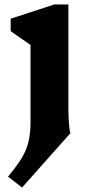

<svg xmlns="http://www.w3.org/2000/svg" viewBox="-20 -578 426 862"><path d="M296 20 79 264 16 215Q76 144 96.5 94Q117 44 117 -30V-376L28 -438V-494L224 -558H287V-99Q287 -59 289.5 -25.5Q292 8 296 20Z"/></svg>

Font: Inknut Antiqua
Style: Bold
Weight: 700
Designer: Claus Eggers Sørensen
Foundry: Claus Eggers Sørensen
Version: Version 1.003; ttfautohint (v1.8.2) -l 8 -r 50 -G 200 -x 14 